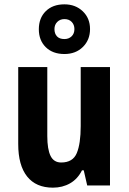

<svg xmlns="http://www.w3.org/2000/svg" viewBox="-20 -855 593 885"><path d="M487 -546V0H382L366 -70H358Q338 -30 303 -10Q268 10 224 10Q146 10 105 -41.5Q64 -93 64 -191V-546H198V-228Q198 -167 213 -136.5Q228 -106 262 -106Q316 -106 334 -149.5Q352 -193 352 -274V-546ZM277 -606Q223 -606 191 -637.5Q159 -669 159 -720Q159 -772 191 -803.5Q223 -835 277 -835Q328 -835 361.5 -803Q395 -771 395 -721Q395 -671 362 -638.5Q329 -606 277 -606ZM277 -675Q297 -675 310 -687.5Q323 -700 323 -721Q323 -741 310.5 -754Q298 -767 277 -767Q257 -767 244 -754Q231 -741 231 -721Q231 -700 242.5 -687.5Q254 -675 277 -675Z"/></svg>

Font: Noto Sans Tamil Condensed
Style: Bold
Weight: 700
Width: 3
Designer: Jelle Bosma - Monotype Design Team
Foundry: Monotype Imaging Inc.
Version: Version 2.004; ttfautohint (v1.8.4.7-5d5b)